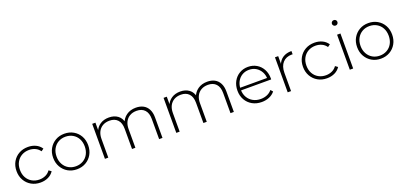

<svg xmlns="http://www.w3.org/2000/svg" viewBox="21 -1708 5657 2690"><g transform="rotate(-20 2849.0 -363.0)"><path d="M313 4Q237 4 177.5 -30Q118 -64 83.5 -124Q49 -184 49 -261Q49 -339 83.5 -399Q118 -459 177.5 -492.5Q237 -526 313 -526Q376 -526 427.5 -502Q479 -478 511 -430L474 -403Q446 -443 404 -462Q362 -481 313 -481Q252 -481 203.5 -453.5Q155 -426 127.5 -376.5Q100 -327 100 -261Q100 -195 127.5 -145.5Q155 -96 203.5 -68.5Q252 -41 313 -41Q362 -41 404 -60Q446 -79 474 -119L511 -92Q479 -44 427.5 -20Q376 4 313 4Z M856 4Q781 4 722.5 -30Q664 -64 629.5 -124Q595 -184 595 -261Q595 -339 629.5 -398.5Q664 -458 722.5 -492Q781 -526 856 -526Q931 -526 990 -492Q1049 -458 1083 -398.5Q1117 -339 1117 -261Q1117 -184 1083 -124Q1049 -64 990 -30Q931 4 856 4ZM856 -41Q916 -41 964 -68.5Q1012 -96 1039 -146Q1066 -196 1066 -261Q1066 -327 1039 -376.5Q1012 -426 964 -453.5Q916 -481 856 -481Q796 -481 748.5 -453.5Q701 -426 673.5 -376.5Q646 -327 646 -261Q646 -196 673.5 -146Q701 -96 748.5 -68.5Q796 -41 856 -41Z M1922 -526Q1985 -526 2031.5 -501.5Q2078 -477 2104 -427.5Q2130 -378 2130 -305V0H2080V-301Q2080 -389 2037 -435Q1994 -481 1917 -481Q1858 -481 1815 -456Q1772 -431 1749 -386Q1726 -341 1726 -278V0H1676V-301Q1676 -389 1633 -435Q1590 -481 1513 -481Q1454 -481 1411 -456Q1368 -431 1345 -386Q1322 -341 1322 -278V0H1272V-522H1320V-378L1313 -394Q1336 -455 1390 -490.5Q1444 -526 1520 -526Q1598 -526 1651.5 -486.5Q1705 -447 1719 -369L1702 -376Q1723 -443 1781 -484.5Q1839 -526 1922 -526Z M2986 -526Q3049 -526 3095.5 -501.5Q3142 -477 3168 -427.5Q3194 -378 3194 -305V0H3144V-301Q3144 -389 3101 -435Q3058 -481 2981 -481Q2922 -481 2879 -456Q2836 -431 2813 -386Q2790 -341 2790 -278V0H2740V-301Q2740 -389 2697 -435Q2654 -481 2577 -481Q2518 -481 2475 -456Q2432 -431 2409 -386Q2386 -341 2386 -278V0H2336V-522H2384V-378L2377 -394Q2400 -455 2454 -490.5Q2508 -526 2584 -526Q2662 -526 2715.5 -486.5Q2769 -447 2783 -369L2766 -376Q2787 -443 2845 -484.5Q2903 -526 2986 -526Z M3612 4Q3533 4 3472.5 -30Q3412 -64 3377.5 -124Q3343 -184 3343 -261Q3343 -339 3375.5 -398.5Q3408 -458 3465 -492Q3522 -526 3593 -526Q3664 -526 3720.5 -493Q3777 -460 3809.5 -400.5Q3842 -341 3842 -263Q3842 -260 3841.5 -256.5Q3841 -253 3841 -249H3380V-288H3814L3794 -269Q3795 -330 3768.5 -378.5Q3742 -427 3697 -454.5Q3652 -482 3593 -482Q3535 -482 3489.5 -454.5Q3444 -427 3418 -378.5Q3392 -330 3392 -268V-259Q3392 -195 3420.5 -145.5Q3449 -96 3499 -68.5Q3549 -41 3613 -41Q3663 -41 3706.5 -59Q3750 -77 3780 -114L3809 -81Q3775 -39 3723.5 -17.5Q3672 4 3612 4Z M3997 0V-522H4045V-379L4040 -395Q4062 -458 4114 -492Q4166 -526 4244 -526V-477Q4241 -477 4238 -477.5Q4235 -478 4232 -478Q4145 -478 4096 -423.5Q4047 -369 4047 -272V0Z M4584 4Q4508 4 4448.5 -30Q4389 -64 4354.5 -124Q4320 -184 4320 -261Q4320 -339 4354.5 -399Q4389 -459 4448.5 -492.5Q4508 -526 4584 -526Q4647 -526 4698.5 -502Q4750 -478 4782 -430L4745 -403Q4717 -443 4675 -462Q4633 -481 4584 -481Q4523 -481 4474.5 -453.5Q4426 -426 4398.5 -376.5Q4371 -327 4371 -261Q4371 -195 4398.5 -145.5Q4426 -96 4474.5 -68.5Q4523 -41 4584 -41Q4633 -41 4675 -60Q4717 -79 4745 -119L4782 -92Q4750 -44 4698.5 -20Q4647 4 4584 4Z M4923 0V-522H4973V0ZM4948 -649Q4931 -649 4919 -661Q4907 -673 4907 -689Q4907 -706 4919 -718Q4931 -730 4948 -730Q4966 -730 4977.5 -718.5Q4989 -707 4989 -690Q4989 -673 4977.5 -661Q4966 -649 4948 -649Z M5388 4Q5313 4 5254.5 -30Q5196 -64 5161.5 -124Q5127 -184 5127 -261Q5127 -339 5161.5 -398.5Q5196 -458 5254.5 -492Q5313 -526 5388 -526Q5463 -526 5522 -492Q5581 -458 5615 -398.5Q5649 -339 5649 -261Q5649 -184 5615 -124Q5581 -64 5522 -30Q5463 4 5388 4ZM5388 -41Q5448 -41 5496 -68.5Q5544 -96 5571 -146Q5598 -196 5598 -261Q5598 -327 5571 -376.5Q5544 -426 5496 -453.5Q5448 -481 5388 -481Q5328 -481 5280.5 -453.5Q5233 -426 5205.5 -376.5Q5178 -327 5178 -261Q5178 -196 5205.5 -146Q5233 -96 5280.5 -68.5Q5328 -41 5388 -41Z"/></g></svg>

Font: Modern
Style: Regular
Weight: 300
Designer: Julieta Ulanovsky
Foundry: Julieta Ulanovsky
Version: Version 8.000